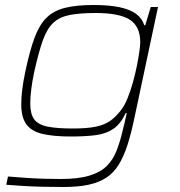

<svg xmlns="http://www.w3.org/2000/svg" viewBox="-20 -538 721 768"><path d="M232 210Q192 210 149 209Q106 208 68 205.5Q30 203 5 201L12 168Q47 171 84.5 173.5Q122 176 157.5 177Q193 178 222 178Q293 178 337.5 164.5Q382 151 407 126Q432 101 446 65.5Q460 30 470 -13Q475 -31 479 -49.5Q483 -68 487 -86H483Q463 -43 434 -23Q405 -3 363.5 2.5Q322 8 264 8Q191 8 147.5 -3Q104 -14 84.5 -42Q65 -70 65 -121Q65 -147 69 -180Q73 -213 82 -255Q99 -335 118 -386.5Q137 -438 165.5 -466.5Q194 -495 239.5 -506.5Q285 -518 355 -518Q417 -518 459 -509Q501 -500 525 -482Q549 -464 557 -437H561L583 -510H612L518 -68Q505 -5 490 41.5Q475 88 455 120.5Q435 153 405.5 172.5Q376 192 334 201Q292 210 232 210ZM271 -24Q327 -24 362 -31Q397 -38 420 -54Q443 -70 463 -96Q478 -115 490 -144.5Q502 -174 511.5 -208Q521 -242 527.5 -274.5Q534 -307 537.5 -332Q541 -357 541 -369Q541 -432 499.5 -459Q458 -486 363 -486Q299 -486 258.5 -478Q218 -470 193 -446.5Q168 -423 151.5 -377Q135 -331 118 -255Q109 -214 105 -181Q101 -148 101 -124Q101 -82 117 -60.5Q133 -39 170.5 -31.5Q208 -24 271 -24Z"/></svg>

Font: Saira Expanded Thin
Style: Italic
Weight: 250
Width: 7
Italic angle: -12°
Designer: Hector Gatti with collaboration of the Omnibus-Type team
Foundry: Omnibus-Type
Version: Version 1.101